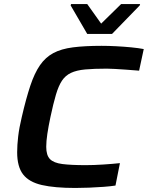

<svg xmlns="http://www.w3.org/2000/svg" viewBox="-20 -923 732 951"><path d="M353 8Q251 8 187.5 -6.5Q124 -21 94.5 -59Q65 -97 65 -169Q65 -204 70 -247Q75 -290 88 -344Q109 -435 130 -498Q151 -561 178 -600Q205 -639 244 -660Q283 -681 341.5 -688.5Q400 -696 483 -696Q517 -696 555.5 -694Q594 -692 630 -688.5Q666 -685 692 -680L669 -573Q634 -576 604 -578Q574 -580 550 -581.5Q526 -583 509 -583Q445 -583 402 -579Q359 -575 331.5 -562Q304 -549 287 -523.5Q270 -498 257 -454Q244 -410 230 -344Q220 -297 214.5 -260Q209 -223 209 -196Q209 -154 227.5 -135Q246 -116 289 -110.5Q332 -105 405 -105Q443 -105 490 -108Q537 -111 574 -115L552 -4Q527 0 492.5 2.5Q458 5 421.5 6.5Q385 8 353 8ZM412 -755 330 -896 332 -903H412L481 -806L580 -903H674L672 -896L535 -755Z"/></svg>

Font: Saira Expanded SemiBold
Style: Italic
Weight: 600
Width: 7
Italic angle: -12°
Designer: Hector Gatti with collaboration of the Omnibus-Type team
Foundry: Omnibus-Type
Version: Version 1.101